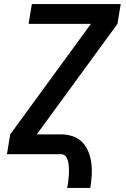

<svg xmlns="http://www.w3.org/2000/svg" viewBox="-20 -755 616 940"><path d="M309 165H422Q427 135 429 105Q431 75 427.5 45.5Q424 16 413.5 -10.5Q403 -37 384 -57.5Q365 -78 337.5 -87.5Q310 -97 280 -97H160L555 -638L571 -735H136L120 -638H425L30 -97L14 0H280Q295 0 303.5 13Q312 26 314.5 41Q317 56 317.5 71.5Q318 87 317 102.5Q316 118 314 133.5Q312 149 309 165Z"/></svg>

Font: Iosevka Sparkle SmBdObl
Style: Regular
Weight: 600
Italic angle: -9°
Designer: Belleve Invis
Foundry: Belleve Invis
Version: Version 4.5.0; ttfautohint (v1.8.3)